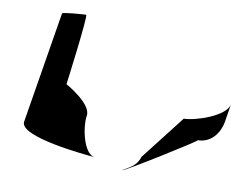

<svg xmlns="http://www.w3.org/2000/svg" viewBox="-76 -812 1199 920"><g transform="rotate(10 523.0 -351.5)"><path d="M68 -145C63 -71 383 -42 429 -38C376 -46 350 -170 359 -228C368 -287 237 -359 237 -359C238 -366 282 -703 272 -703C261 -703 158 -696 157 -689ZM429 -38H435ZM572 0C570 10 914 -204 903 -204C963 -204 1007 -252 1017 -320L1030 -402C1021 -342 875 -294 819 -294L651 -78C637 -30 599 -18 572 0Z"/></g></svg>

Font: Ampere
Style: Ita
Weight: 400
Version: Version 1